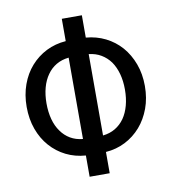

<svg xmlns="http://www.w3.org/2000/svg" viewBox="-80 -781 761 851"><g transform="rotate(-10 300.0 -355.5)"><path d="M345.2 -610.4V-710.9H254.9V-610.4Q207 -606.9 166.7 -586.7Q126.5 -566.4 96.7 -532.7Q66.9 -499 50.3 -453.1Q33.7 -407.2 33.7 -353Q33.7 -298.3 50.3 -252.4Q66.9 -206.5 96.7 -172.9Q126.5 -139.2 166.7 -119.1Q207 -99.1 254.9 -95.7V0H345.2V-95.7Q392.6 -99.1 432.9 -119.6Q473.1 -140.1 502.9 -174.3Q532.2 -208 549.1 -253.7Q565.9 -299.3 565.9 -354Q565.9 -408.2 549.1 -453.6Q532.2 -499 502.9 -532.7Q473.1 -566.4 432.9 -586.4Q392.6 -606.4 345.2 -610.4ZM123 -353Q123 -391.6 131.8 -423.8Q140.6 -456.1 157.7 -480Q174.3 -503.9 198.7 -518.3Q223.1 -532.7 254.9 -536.1V-169.9Q223.1 -172.9 198.7 -187.3Q174.3 -201.7 157.7 -225.6Q140.6 -249 131.8 -281.5Q123 -314 123 -353ZM476.1 -354Q476.1 -314.9 467.3 -282.5Q458.5 -250 441.9 -226.1Q424.8 -202.1 400.6 -187.7Q376.5 -173.3 345.2 -169.9V-536.1Q376.5 -532.7 400.6 -518.3Q424.8 -503.9 441.9 -480.5Q458.5 -456.5 467.3 -424.6Q476.1 -392.6 476.1 -354Z"/></g></svg>

Font: Roboto Mono
Style: Regular
Weight: 400
Monospace: yes
Designer: Google
Version: Version 3.000